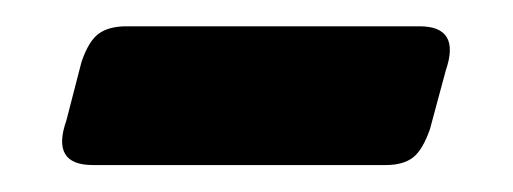

<svg xmlns="http://www.w3.org/2000/svg" viewBox="-20 -340 390 146"><path d="M299 -320Q330.5 -320 319 -286.5L307 -242Q301.5 -226 294 -220.2Q286.5 -214.5 273.5 -214.5H50.5Q18.5 -214.5 30.5 -248.5L42 -293Q47.5 -309 55.2 -314.5Q63 -320 76 -320Z"/></svg>

Font: Fraunces 72pt S050
Style: Bold
Weight: 700
Version: Version 1.000; ttfautohint (v1.8.3)